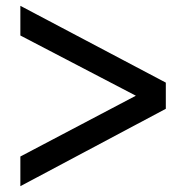

<svg xmlns="http://www.w3.org/2000/svg" viewBox="-20 -633 640 660"><path d="M550 -349V-259L50 7V-95L447 -304L50 -511V-613Z"/></svg>

Font: Krub SemiBold
Style: Regular
Weight: 600
Version: Version 1.000; ttfautohint (v1.6)